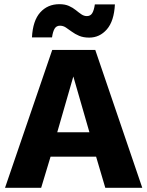

<svg xmlns="http://www.w3.org/2000/svg" viewBox="-20 -899 705 919"><path d="M661 0H484L440 -149H222L177 0H4L230 -660H436ZM254 -266H408L331 -533ZM530 -878Q526 -798 491.5 -758.5Q457 -719 407 -719Q379 -719 359 -727.5Q339 -736 323.5 -747.5Q308 -759 295 -767.5Q282 -776 267 -776Q250 -776 241.5 -762Q233 -748 229 -720H133Q137 -800 172.5 -839.5Q208 -879 264 -879Q291 -879 310 -870.5Q329 -862 343 -850.5Q357 -839 369.5 -830.5Q382 -822 396 -822Q413 -822 421.5 -836Q430 -850 434 -878Z"/></svg>

Font: Kantumruy Pro
Style: Bold
Weight: 700
Version: Version 1.002